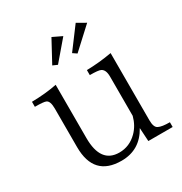

<svg xmlns="http://www.w3.org/2000/svg" viewBox="-173 -866 955 1005"><g transform="rotate(-30 304.5 -363.0)"><path d="M445.8 -9.8 440.9 -90.8Q385.3 9.8 273.9 9.8Q106.9 9.8 106.9 -168.9V-401.4Q106.9 -448.2 86.9 -456.1Q73.2 -461.9 21 -461.9V-492.2Q105.5 -493.7 172.9 -507.3V-185.1Q172.9 -33.2 285.2 -33.2Q347.2 -33.2 393.1 -79.1Q427.2 -113.3 440.9 -165V-402.3Q440.9 -444.3 418 -455.1Q405.3 -461.9 353 -461.9V-492.2Q428.7 -493.7 504.9 -507.3V-101.1Q504.9 -58.1 524.9 -48.8Q544.9 -38.6 592.8 -38.6V-9.8ZM425.8 -735.8 478 -706.1 354 -591.8 330.1 -607.9ZM278.8 -734.9 335 -708 235.8 -591.8 208 -604Z"/></g></svg>

Font: I.Ming
Style: Regular
Weight: 400
Designer: Ichiten Fonts Project
Version: Version 6.11; Dec 27, 2019